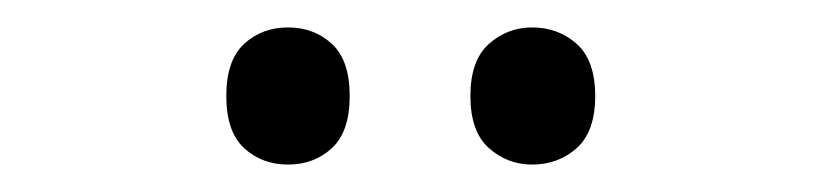

<svg xmlns="http://www.w3.org/2000/svg" viewBox="-20 -746 599 140"><path d="M145 -676Q145 -702 158 -714Q171 -726 190 -726Q209 -726 222 -714Q235 -702 235 -676Q235 -650 222 -638Q209 -626 190 -626Q171 -626 158 -638Q145 -650 145 -676ZM323 -676Q323 -702 336.5 -714Q350 -726 368 -726Q387 -726 400.5 -714Q414 -702 414 -676Q414 -650 400.5 -638Q387 -626 368 -626Q350 -626 336.5 -638Q323 -650 323 -676Z"/></svg>

Font: Noto Sans Gurmukhi SemiCondensed
Style: Regular
Weight: 400
Width: 4
Designer: Jelle Bosma - Monotype Design Team
Foundry: Monotype Imaging Inc.
Version: Version 2.004; ttfautohint (v1.8.4.7-5d5b)